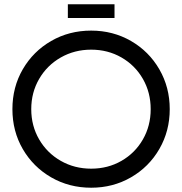

<svg xmlns="http://www.w3.org/2000/svg" viewBox="-20 -863 850 897"><path d="M38 -353Q38 -456 86.5 -539.5Q135 -623 219 -671.5Q303 -720 406 -720Q508 -720 592 -671.5Q676 -623 724.5 -539Q773 -455 773 -353Q773 -251 724.5 -167Q676 -83 592 -34.5Q508 14 406 14Q303 14 219 -34.5Q135 -83 86.5 -166.5Q38 -250 38 -353ZM684 -353Q684 -431 647.5 -494.5Q611 -558 547.5 -594.5Q484 -631 406 -631Q328 -631 264 -594.5Q200 -558 163 -494.5Q126 -431 126 -353Q126 -275 163 -211.5Q200 -148 264 -111.5Q328 -75 406 -75Q484 -75 547.5 -111.5Q611 -148 647.5 -211.5Q684 -275 684 -353ZM297 -843H515V-779H297Z"/></svg>

Font: Lineal
Style: Regular
Weight: 400
Designer: Created by Frank Adebiaye with contributions from Anton Moglia & Ariel Martín Pérez
Created by Frank ADEBIAYE with FontF
Foundry: Velvetyne Type Foundry
Version: Version 2.000